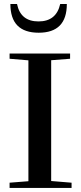

<svg xmlns="http://www.w3.org/2000/svg" viewBox="-20 -927 400 947"><path d="M170.9 -765.6Q31.2 -765.6 31.2 -907.2H64Q81.5 -821.3 169.9 -821.3Q257.8 -821.3 276.9 -907.2H309.6Q309.6 -765.6 170.9 -765.6ZM27.3 0V-25.9L120.1 -33.2V-629.4L27.3 -637.2V-663.1H325.7V-637.2L232.4 -629.9V-34.2L333 -25.9V0Z"/></svg>

Font: Elstob Medium
Style: Regular
Weight: 500
Designer: Peter S. Baker
Version: Version 1.015